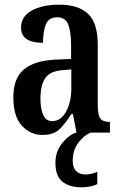

<svg xmlns="http://www.w3.org/2000/svg" viewBox="-20 -567 518 821"><path d="M161 10Q110 10 73.5 -29.5Q37 -69 37 -151Q37 -232 82 -270Q127 -308 218 -312L284 -315V-373Q284 -430 272 -461.5Q260 -493 224 -493Q189 -493 176.5 -463.5Q164 -434 164 -384Q70 -384 70 -449Q70 -497 116 -522Q162 -547 233 -547Q315 -547 356.5 -508Q398 -469 398 -375V-117Q398 -76 408.5 -61Q419 -46 447 -46H450V0H307L292 -79H285Q259 -38 234 -14Q209 10 161 10ZM203 -49Q240 -49 262.5 -89.5Q285 -130 285 -191V-270L247 -267Q194 -263 173.5 -233Q153 -203 153 -146Q153 -101 165 -75Q177 -49 203 -49ZM330 234Q276 234 246.5 209.5Q217 185 217 130Q217 81 245.5 45.5Q274 10 306 0H368Q341 10 316 42Q291 74 291 121Q291 151 306 165Q321 179 345 179Q369 179 396 168V220Q384 227 364 230.5Q344 234 330 234Z"/></svg>

Font: Noto Serif Tamil ExtraCondensed SemiBold
Style: Regular
Weight: 600
Width: 2
Designer: Indian Type Foundry, Tom Grace, and the Monotype Design Team
Foundry: Monotype Imaging Inc.
Version: Version 2.004; ttfautohint (v1.8.4.7-5d5b)